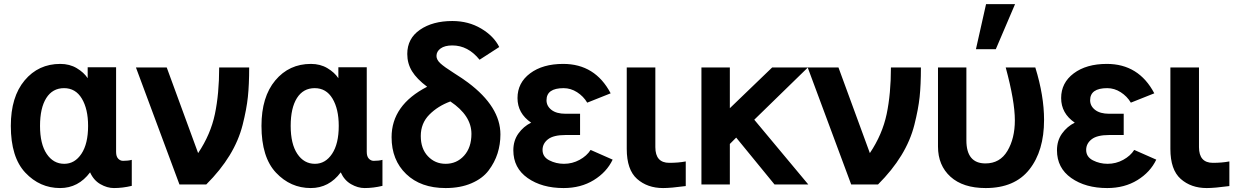

<svg xmlns="http://www.w3.org/2000/svg" viewBox="-20 -907 6077 944"><path d="M33.2 -288.1Q33.2 -430.7 101.1 -511.7Q168.9 -592.8 276.4 -592.8Q322.3 -592.8 357.4 -571.8Q392.6 -550.8 411.1 -522.5V-576.2H550.8V-160.2Q550.8 -137.7 561 -127Q571.3 -116.2 585 -116.2Q610.4 -116.2 627.9 -121.1V6.8Q583 17.6 540 17.6Q506.8 17.6 473.6 -1.5Q440.4 -20.5 422.9 -59.6Q365.2 17.6 275.4 17.6Q175.8 17.6 104.5 -58.1Q33.2 -133.8 33.2 -288.1ZM176.8 -288.1Q176.8 -199.2 209.5 -150.4Q242.2 -101.6 295.9 -101.6Q347.7 -101.6 380.4 -150.9Q413.1 -200.2 413.1 -288.1Q413.1 -371.1 382.3 -422.4Q351.6 -473.6 294.9 -473.6Q238.3 -473.6 207.5 -424.8Q176.8 -376 176.8 -288.1Z M648.4 -575.2H799.8L954.1 -154.3Q1015.6 -246.1 1036.6 -346.2Q1057.6 -446.3 1057.6 -575.2H1205.1Q1205.1 -490.2 1198.7 -430.2Q1192.4 -370.1 1172.9 -293Q1153.3 -215.8 1108.9 -143.1Q1064.5 -70.3 994.1 0H862.3Z M1265.6 -288.1Q1265.6 -430.7 1333.5 -511.7Q1401.4 -592.8 1508.8 -592.8Q1554.7 -592.8 1589.8 -571.8Q1625 -550.8 1643.6 -522.5V-576.2H1783.2V-160.2Q1783.2 -137.7 1793.5 -127Q1803.7 -116.2 1817.4 -116.2Q1842.8 -116.2 1860.4 -121.1V6.8Q1815.4 17.6 1772.5 17.6Q1739.3 17.6 1706.1 -1.5Q1672.9 -20.5 1655.3 -59.6Q1597.7 17.6 1507.8 17.6Q1408.2 17.6 1336.9 -58.1Q1265.6 -133.8 1265.6 -288.1ZM1409.2 -288.1Q1409.2 -199.2 1441.9 -150.4Q1474.6 -101.6 1528.3 -101.6Q1580.1 -101.6 1612.8 -150.9Q1645.5 -200.2 1645.5 -288.1Q1645.5 -371.1 1614.7 -422.4Q1584 -473.6 1527.3 -473.6Q1470.7 -473.6 1439.9 -424.8Q1409.2 -376 1409.2 -288.1Z M1905.3 -232.4Q1905.3 -390.6 2080.1 -480.5Q2029.3 -518.6 2005.9 -556.6Q1982.4 -594.7 1982.4 -641.6Q1982.4 -717.8 2044.9 -760.7Q2107.4 -803.7 2204.1 -803.7Q2283.2 -803.7 2345.7 -766.6Q2408.2 -729.5 2434.6 -675.8L2337.9 -613.3Q2281.2 -683.6 2204.1 -683.6Q2167 -683.6 2146.5 -668.9Q2126 -654.3 2126 -631.8Q2126 -613.3 2145 -595.7Q2164.1 -578.1 2210.4 -548.8Q2256.8 -519.5 2281.2 -501Q2440.4 -381.8 2440.4 -246.1Q2440.4 -197.3 2426.3 -152.8Q2412.1 -108.4 2382.3 -68.8Q2352.5 -29.3 2297.9 -5.9Q2243.2 17.6 2170.9 17.6Q2048.8 17.6 1977.1 -51.3Q1905.3 -120.1 1905.3 -232.4ZM2048.8 -238.3Q2048.8 -175.8 2084 -138.7Q2119.1 -101.6 2170.9 -101.6Q2225.6 -101.6 2261.7 -141.6Q2297.9 -181.6 2297.9 -249Q2297.9 -338.9 2194.3 -408.2Q2132.8 -385.7 2090.8 -343.3Q2048.8 -300.8 2048.8 -238.3Z M2503.9 -168Q2503.9 -215.8 2528.8 -250.5Q2553.7 -285.2 2590.8 -303.7H2591.8Q2524.4 -349.6 2524.4 -424.8Q2524.4 -500 2586.4 -546.4Q2648.4 -592.8 2749 -592.8Q2906.2 -592.8 2982.4 -448.2L2867.2 -402.3Q2848.6 -433.6 2817.4 -453.6Q2786.1 -473.6 2751 -473.6Q2667 -473.6 2667 -414.1Q2667 -385.7 2691.4 -366.7Q2715.8 -347.7 2760.7 -347.7H2832V-243.2H2760.7Q2701.2 -243.2 2674.3 -222.2Q2647.5 -201.2 2647.5 -169.9Q2647.5 -135.7 2680.7 -118.7Q2713.9 -101.6 2752.9 -101.6Q2793.9 -101.6 2829.6 -121.1Q2865.2 -140.6 2883.8 -169.9L2992.2 -122.1Q2962.9 -60.5 2899.4 -21.5Q2835.9 17.6 2751 17.6Q2644.5 17.6 2574.2 -31.7Q2503.9 -81.1 2503.9 -168Z M3061.5 -174.8V-575.2H3202.1V-183.6Q3202.1 -106.4 3270.5 -106.4Q3315.4 -106.4 3351.6 -113.3V7.8Q3278.3 17.6 3240.2 17.6Q3163.1 17.6 3112.3 -27.3Q3061.5 -72.3 3061.5 -174.8Z M3428.7 0V-575.2H3568.4V-375L3776.4 -575.2H3952.1L3688.5 -318.4L3954.1 0H3788.1L3599.6 -230.5L3568.4 -199.2V0Z M3951.2 -575.2H4102.5L4256.8 -154.3Q4318.4 -246.1 4339.4 -346.2Q4360.4 -446.3 4360.4 -575.2H4507.8Q4507.8 -490.2 4501.5 -430.2Q4495.1 -370.1 4475.6 -293Q4456.1 -215.8 4411.6 -143.1Q4367.2 -70.3 4296.9 0H4165Z M4591.8 -186.5V-575.2H4731.4V-216.8Q4731.4 -103.5 4825.2 -103.5Q4896.5 -103.5 4933.1 -165Q4969.7 -226.6 4969.7 -315.4Q4969.7 -409.2 4924.8 -575.2H5070.3Q5113.3 -436.5 5113.3 -317.4Q5113.3 -165 5041 -73.7Q4968.8 17.6 4826.2 17.6Q4714.8 17.6 4653.3 -38.1Q4591.8 -93.8 4591.8 -186.5ZM4778.3 -665 4828.1 -886.7H4970.7L4876 -665Z M5176.8 -168Q5176.8 -215.8 5201.7 -250.5Q5226.6 -285.2 5263.7 -303.7H5264.6Q5197.3 -349.6 5197.3 -424.8Q5197.3 -500 5259.3 -546.4Q5321.3 -592.8 5421.9 -592.8Q5579.1 -592.8 5655.3 -448.2L5540 -402.3Q5521.5 -433.6 5490.2 -453.6Q5459 -473.6 5423.8 -473.6Q5339.8 -473.6 5339.8 -414.1Q5339.8 -385.7 5364.3 -366.7Q5388.7 -347.7 5433.6 -347.7H5504.9V-243.2H5433.6Q5374 -243.2 5347.2 -222.2Q5320.3 -201.2 5320.3 -169.9Q5320.3 -135.7 5353.5 -118.7Q5386.7 -101.6 5425.8 -101.6Q5466.8 -101.6 5502.4 -121.1Q5538.1 -140.6 5556.6 -169.9L5665 -122.1Q5635.7 -60.5 5572.3 -21.5Q5508.8 17.6 5423.8 17.6Q5317.4 17.6 5247.1 -31.7Q5176.8 -81.1 5176.8 -168Z M5734.4 -174.8V-575.2H5875V-183.6Q5875 -106.4 5943.4 -106.4Q5988.3 -106.4 6024.4 -113.3V7.8Q5951.2 17.6 5913.1 17.6Q5835.9 17.6 5785.2 -27.3Q5734.4 -72.3 5734.4 -174.8Z"/></svg>

Font: Gothic A1 ExtraBold
Style: Regular
Weight: 800
Designer: HanYang I&C Co.,Ltd.
Foundry: HanYang I&C Co.,Ltd.
Version: Version 2.50